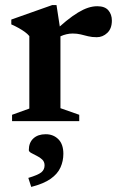

<svg xmlns="http://www.w3.org/2000/svg" viewBox="-20 -477 470 756"><path d="M363 -452.5Q393 -452.5 406.8 -436.2Q420.5 -420 420.5 -396Q420.5 -364.5 402.5 -347.5Q384.5 -330.5 361 -330.5Q342 -330.5 327 -334.2Q312 -338 297.8 -341.5Q283.5 -345 266 -345Q254 -345 242 -342.2Q230 -339.5 218.5 -334.2Q207 -329 196.5 -320.5L184.5 -344Q215 -373.5 240.2 -394Q265.5 -414.5 287 -427.5Q308.5 -440.5 327 -446.5Q345.5 -452.5 363 -452.5ZM218 -356V-51L292 -25V0H27.5V-25L95.5 -49.5V-335Q88 -344 77.5 -351.5Q67 -359 53.8 -366.5Q40.5 -374 24.5 -381V-400L185.5 -457H202.5ZM91.5 223.5Q130 212 142.8 201.5Q155.5 191 155.5 174Q155.5 160 146.2 151.2Q137 142.5 124.5 136.5Q112 130.5 102.8 125.2Q93.5 120 93.5 114Q93.5 84.5 111.5 68Q129.5 51.5 160 51.5Q190 51.5 209.8 71.2Q229.5 91 229.5 128.5Q229.5 157 218.2 182.2Q207 207.5 179.5 227Q152 246.5 103 259Z"/></svg>

Font: Newsreader 16pt 16pt SemiBold
Style: Regular
Weight: 600
Version: Version 1.003